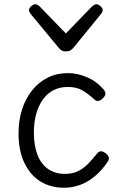

<svg xmlns="http://www.w3.org/2000/svg" viewBox="-20 -862 563 901"><path d="M280 19Q217 19 169 -11Q121 -41 94 -98.5Q67 -156 67 -236Q67 -297 83.5 -348.5Q100 -400 131 -438.5Q162 -477 204.5 -498Q247 -519 300 -519Q343 -519 388.5 -499.5Q434 -480 468 -440Q476 -429 474.5 -420Q473 -411 463 -401Q452 -390 442 -388.5Q432 -387 423 -395Q395 -421 367.5 -437.5Q340 -454 297 -454Q261 -454 231.5 -439Q202 -424 181.5 -395.5Q161 -367 150 -328Q139 -289 139 -240Q139 -180 155.5 -136.5Q172 -93 205 -69.5Q238 -46 285 -46Q321 -46 347.5 -59.5Q374 -73 395 -95Q416 -117 436 -142Q445 -153 455 -152Q465 -151 476 -143Q487 -134 490 -125.5Q493 -117 487 -105Q460 -65 427.5 -37Q395 -9 358 5Q321 19 280 19ZM433 -842Q441 -842 451.5 -833Q462 -824 462 -814Q462 -811 461 -808Q460 -805 456 -799L324 -637Q318 -631 311 -626Q304 -621 289 -621Q275 -621 268 -626Q261 -631 256 -637L122 -799Q119 -805 117.5 -808Q116 -811 116 -814Q116 -824 126.5 -833Q137 -842 146 -842Q151 -842 156 -839Q161 -836 166 -832L289 -705L412 -832Q417 -836 422 -839Q427 -842 433 -842Z"/></svg>

Font: Playwrite GB S Light
Style: Regular
Weight: 300
Designer: Veronika Burian, José Scaglione
Foundry: TypeTogether
Version: Version 1.002